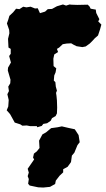

<svg xmlns="http://www.w3.org/2000/svg" viewBox="-20 -543 475 860"><path d="M115 22 100 19 80 20 71 14 46 6 35 -14 25 -32 10 -49 17 -66 19 -95 13 -121 20 -135 17 -155 26 -170 27 -186 15 -227 16 -240 29 -263 21 -292 28 -302V-324L18 -330L16 -369L22 -394L21 -409L11 -438L17 -455L22 -472L39 -488L52 -504L67 -502L84 -513L98 -510L117 -513L137 -505L149 -506L159 -484L182 -491L194 -502L213 -503L235 -515L262 -523L276 -518L292 -523L299 -522L326 -521L373 -522L381 -514L386 -504L409 -500L411 -485L425 -457L420 -447L434 -433L428 -411L419 -384L405 -372L395 -361L382 -348L364 -335L349 -332L323 -336L309 -343L299 -349L279 -348L261 -345L245 -330L235 -324L240 -310L223 -299L219 -280L220 -247L232 -237L229 -219L223 -205L221 -182L228 -175L230 -155L235 -137L231 -127L233 -114L235 -93L236 -61L235 -35L229 -23L213 -14L207 -2L191 9L174 12L167 21L147 27L145 22ZM174 297 151 296 113 288 106 280 109 259 104 246 109 230 104 213 133 171 128 163 132 145 145 135 157 120 155 87 170 59 186 50 209 31 238 27 257 23 287 30 315 36 332 62 337 94 327 107 313 141 302 154 298 183 283 204 263 215V229L247 244L230 266L227 281L204 294Z"/></svg>

Font: Winky Rough Black
Style: Regular
Weight: 900
Designer: Simon Atzbach
Foundry: typofactur
Version: Version 1.206; ttfautohint (v1.8.4.7-5d5b)